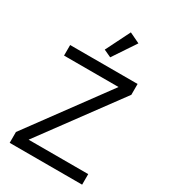

<svg xmlns="http://www.w3.org/2000/svg" viewBox="-226 -1058 1031 1166"><g transform="rotate(30 290.0 -474.5)"><path d="M36 0ZM544 0H36V-76L439 -624H57V-698H530V-622L126 -74H544ZM305 -755 253 -779 338 -949 411 -914Z"/></g></svg>

Font: Aneliza
Style: Regular
Weight: 400
Designer: Mike Abbink, Paul van der Laan, Pieter van Rosmalen
Foundry: Bold Monday
Version: Version 3.001;September 8, 2019;FontCreator 11.5.0.2425 64-b